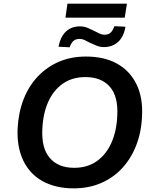

<svg xmlns="http://www.w3.org/2000/svg" viewBox="-20 -1026 844 1056"><path d="M385 10Q286 10 214.5 -29.5Q143 -69 107.5 -144Q72 -219 77 -322Q82 -410 110.5 -482Q139 -554 188.5 -606Q238 -658 304.5 -686.5Q371 -715 453 -715Q554 -715 624.5 -675.5Q695 -636 731 -562Q767 -488 761 -384Q757 -296 728 -223.5Q699 -151 650 -99Q601 -47 534 -18.5Q467 10 385 10ZM388 -103Q460 -103 511.5 -139Q563 -175 592 -239Q621 -303 625 -388Q631 -495 584.5 -548.5Q538 -602 449 -602Q378 -602 326.5 -566.5Q275 -531 246 -467.5Q217 -404 213 -318Q207 -211 254 -157Q301 -103 388 -103ZM340 -929 351 -1006H678L666 -929ZM551 -767Q529 -767 509.5 -775.5Q490 -784 472 -792Q458 -800 445 -806Q432 -812 418 -812Q396 -812 383.5 -800.5Q371 -789 363 -766L302 -769Q309 -806 324.5 -830.5Q340 -855 364 -868Q388 -881 420 -881Q443 -881 462.5 -872.5Q482 -864 498 -856Q514 -848 527.5 -841.5Q541 -835 554 -835Q577 -835 589 -847Q601 -859 609 -882L670 -879Q661 -824 629.5 -795.5Q598 -767 551 -767Z"/></svg>

Font: Nunito Sans 10pt
Style: Bold Italic
Weight: 700
Italic angle: -9°
Designer: Vernon Adams
Foundry: Vernon Adams
Version: Version 3.101;gftools[0.9.27]